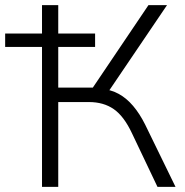

<svg xmlns="http://www.w3.org/2000/svg" viewBox="-28 -725 716 745"><path d="M135 0V-543H-8V-595H135V-705H198V-595H341V-543H198V-385H346L320 -367L548 -705H620L385 -358L367 -380Q403 -377 433 -360.5Q463 -344 488.5 -314Q514 -284 535 -242L653 0H583L484 -208Q453 -274 413.5 -301.5Q374 -329 317 -329H198V0Z"/></svg>

Font: Nunito Sans 11pt Light
Style: Regular
Weight: 300
Version: Version 3.101;gftools[0.9.27]